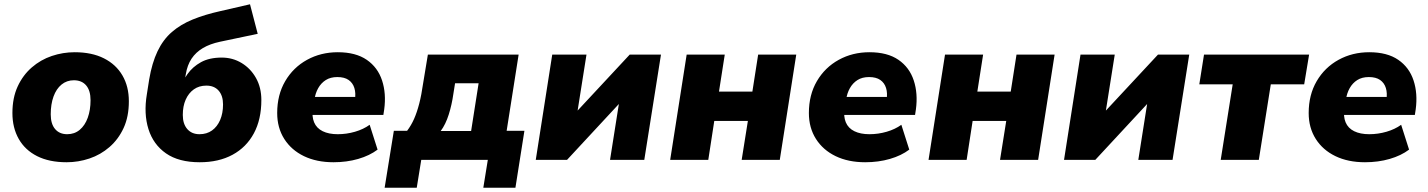

<svg xmlns="http://www.w3.org/2000/svg" viewBox="-20 -747 6671 897"><path d="M291 11Q210 11 153.5 -17.5Q97 -46 67.5 -98Q38 -150 38 -219Q38 -290 62.5 -343Q87 -396 128.5 -432Q170 -468 222 -485.5Q274 -503 329 -503Q409 -503 465.5 -474.5Q522 -446 552 -394.5Q582 -343 582 -274Q582 -202 557.5 -149Q533 -96 491.5 -60Q450 -24 398 -6.5Q346 11 291 11ZM294 -120Q328 -120 352.5 -140.5Q377 -161 390 -197Q403 -233 403 -279Q403 -324 382.5 -348Q362 -372 325 -372Q292 -372 267.5 -352Q243 -332 230 -296Q217 -260 217 -213Q217 -168 237.5 -144Q258 -120 294 -120Z M913 11Q815 11 755.5 -30.5Q696 -72 673.5 -144Q651 -216 666 -306L677 -376Q690 -453 716 -507.5Q742 -562 783 -597.5Q824 -633 880.5 -656Q937 -679 1009 -695L1148 -727L1184 -589L1008 -552Q961 -542 928 -522.5Q895 -503 875 -473Q855 -443 848 -400L836 -329H818Q832 -367 856 -401Q880 -435 919 -456.5Q958 -478 1016 -478Q1067 -478 1109 -452.5Q1151 -427 1176 -382.5Q1201 -338 1201 -280Q1201 -189 1166 -124Q1131 -59 1066.5 -24Q1002 11 913 11ZM912 -120Q946 -120 970.5 -137.5Q995 -155 1008.5 -186.5Q1022 -218 1022 -259Q1022 -300 1001.5 -323.5Q981 -347 944 -347Q910 -347 885.5 -329.5Q861 -312 847.5 -281.5Q834 -251 834 -210Q834 -168 855 -144Q876 -120 912 -120Z M1538 11Q1459 11 1400 -17.5Q1341 -46 1308 -98Q1275 -150 1275 -219Q1275 -304 1312.5 -368Q1350 -432 1414.5 -467.5Q1479 -503 1558 -503Q1642 -503 1693.5 -467.5Q1745 -432 1765 -371Q1785 -310 1775 -236L1771 -210H1420L1432 -294H1654L1638 -281Q1643 -312 1635.5 -336Q1628 -360 1608.5 -373.5Q1589 -387 1556 -387Q1524 -387 1502 -373Q1480 -359 1466.5 -335Q1453 -311 1449 -281L1442 -242Q1436 -203 1447.5 -175.5Q1459 -148 1487.5 -134Q1516 -120 1558 -120Q1599 -120 1638.5 -131.5Q1678 -143 1707 -164L1744 -48Q1707 -20 1653.5 -4.5Q1600 11 1538 11Z M1777 130 1820 -136H1882Q1901 -161 1914.5 -191.5Q1928 -222 1938.5 -262.5Q1949 -303 1957 -359L1979 -492H2403L2347 -136H2430L2388 130H2238L2259 0H1948L1927 130ZM2039 -135H2181L2216 -358H2106L2098 -308Q2091 -258 2076.5 -212Q2062 -166 2039 -135Z M2483 0 2560 -492H2720L2672 -189H2640L2922 -492H3068L2990 0H2830L2878 -304H2911L2629 0Z M3111 0 3188 -492H3366L3339 -319H3495L3522 -492H3700L3623 0H3445L3474 -182H3317L3289 0Z M4022 11Q3943 11 3884 -17.5Q3825 -46 3792 -98Q3759 -150 3759 -219Q3759 -304 3796.5 -368Q3834 -432 3898.5 -467.5Q3963 -503 4042 -503Q4126 -503 4177.5 -467.5Q4229 -432 4249 -371Q4269 -310 4259 -236L4255 -210H3904L3916 -294H4138L4122 -281Q4127 -312 4119.5 -336Q4112 -360 4092.5 -373.5Q4073 -387 4040 -387Q4008 -387 3986 -373Q3964 -359 3950.5 -335Q3937 -311 3933 -281L3926 -242Q3920 -203 3931.5 -175.5Q3943 -148 3971.5 -134Q4000 -120 4042 -120Q4083 -120 4122.5 -131.5Q4162 -143 4191 -164L4228 -48Q4191 -20 4137.5 -4.5Q4084 11 4022 11Z M4318 0 4395 -492H4573L4546 -319H4702L4729 -492H4907L4830 0H4652L4681 -182H4524L4496 0Z M4951 0 5028 -492H5188L5140 -189H5108L5390 -492H5536L5458 0H5298L5346 -304H5379L5097 0Z M5683 0 5739 -353H5583L5605 -492H6096L6073 -353H5917L5861 0Z M6357 11Q6278 11 6219 -17.5Q6160 -46 6127 -98Q6094 -150 6094 -219Q6094 -304 6131.5 -368Q6169 -432 6233.5 -467.5Q6298 -503 6377 -503Q6461 -503 6512.5 -467.5Q6564 -432 6584 -371Q6604 -310 6594 -236L6590 -210H6239L6251 -294H6473L6457 -281Q6462 -312 6454.5 -336Q6447 -360 6427.5 -373.5Q6408 -387 6375 -387Q6343 -387 6321 -373Q6299 -359 6285.5 -335Q6272 -311 6268 -281L6261 -242Q6255 -203 6266.5 -175.5Q6278 -148 6306.5 -134Q6335 -120 6377 -120Q6418 -120 6457.5 -131.5Q6497 -143 6526 -164L6563 -48Q6526 -20 6472.5 -4.5Q6419 11 6357 11Z"/></svg>

Font: Nunito Sans 12pt Black
Style: Italic
Weight: 900
Italic angle: -9°
Designer: Vernon Adams
Foundry: Vernon Adams
Version: Version 3.101;gftools[0.9.27]